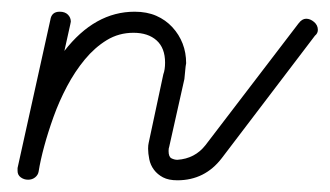

<svg xmlns="http://www.w3.org/2000/svg" viewBox="-20 -317 563 328"><path d="M490 -277Q496 -285 503 -285Q510 -285 516.5 -279.5Q523 -274 523 -266Q523 -260 518 -256L359 -47Q330 -9 283 -9Q268 -9 258.5 -14Q249 -19 243 -27Q237 -35 235 -45Q233 -55 233 -63Q233 -69 234 -73L259 -190Q262 -198 262 -210Q262 -235 247.5 -248Q233 -261 208 -261Q183 -261 162.5 -248.5Q142 -236 125 -215.5Q108 -195 94.5 -169.5Q81 -144 71.5 -117.5Q62 -91 55.5 -67Q49 -43 46 -24Q45 -18 40 -14Q35 -10 28 -10Q21 -10 15.5 -14Q10 -18 10 -25Q10 -26 10 -27.5Q10 -29 10 -30L66 -283Q68 -297 82 -297Q91 -297 96 -292Q101 -287 101 -280Q101 -279 100.5 -277.5Q100 -276 100 -275L90 -230Q142 -297 210 -297Q231 -297 247 -290Q263 -283 274.5 -270.5Q286 -258 292 -242.5Q298 -227 298 -209Q297 -204 296.5 -197.5Q296 -191 295 -182L269 -66Q268 -64 268 -59Q268 -49 273 -46.5Q278 -44 283 -44Q313 -46 331 -69Z"/></svg>

Font: Gruenewald VA
Style: Regular
Weight: 400
Designer: Peter Wiegel
Foundry: Peter Wiegel, nach dem Schriftentwurf von Dr. H. Gr¸newald
Version: Version 0.007